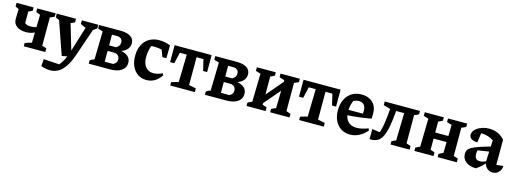

<svg xmlns="http://www.w3.org/2000/svg" viewBox="-18 -1327 6297 2353"><g transform="rotate(15 3130.0 -150.5)"><path d="M213 0V-41Q233 -49 255 -56Q277 -63 298 -68L306 -424L252 -445V-491H486V-449Q472 -442 460 -435.5Q448 -429 430 -424V-65L486 -47V0ZM191 -174Q118 -174 74.5 -206.5Q31 -239 31 -297L34 -424L-10 -445V-491H206V-449Q195 -443 182.5 -436.5Q170 -430 156 -426V-279Q168 -268 185.5 -262Q203 -256 229 -256Q287 -256 364 -287L363 -229Q322 -204 278.5 -189Q235 -174 191 -174Z M483 179 491 89 690 102Q714 71 730 44Q746 17 758 -13Q770 -43 783 -81L907 -481H1004L858 -56Q813 75 749.5 138Q686 201 598 201Q571 201 542.5 195.5Q514 190 483 179ZM693 -5 527 -481H676L810 -29ZM633 -396Q598 -402 564.5 -414.5Q531 -427 500 -445V-491H744V-445ZM961 -396Q924 -402 887.5 -414.5Q851 -427 818 -445V-491H1027V-445Z M1037 0V-42Q1046 -49 1059.5 -56Q1073 -63 1092 -68L1100 -426L1037 -445V-491H1312Q1393 -491 1438 -461Q1483 -431 1483 -377Q1483 -334 1456 -301.5Q1429 -269 1380 -254Q1440 -242 1471.5 -212Q1503 -182 1503 -134Q1503 -71 1451 -35.5Q1399 0 1306 0ZM1220 -21 1167 -74H1326Q1348 -83 1360.5 -100Q1373 -117 1373 -141Q1373 -175 1352.5 -193Q1332 -211 1297 -211H1210V-281H1307Q1355 -306 1355 -352Q1355 -385 1335.5 -401Q1316 -417 1283 -417H1167L1220 -470Z M1770 11Q1707 11 1660 -20.5Q1613 -52 1587 -108.5Q1561 -165 1561 -240Q1561 -322 1591 -380.5Q1621 -439 1675 -470.5Q1729 -502 1802 -502Q1837 -502 1872.5 -495Q1908 -488 1941 -474L1925 -378Q1843 -409 1751 -409Q1731 -409 1711.5 -404Q1692 -399 1675 -390L1732 -438Q1714 -394 1704.5 -349.5Q1695 -305 1695 -263Q1695 -208 1711.5 -170Q1728 -132 1758.5 -112Q1789 -92 1832 -92Q1857 -92 1885.5 -99.5Q1914 -107 1946 -121L1956 -98Q1884 11 1770 11ZM1888 -311 1828 -474H1941L1939 -311Z M2465 -491V-276H2414L2381 -418H2293V-65L2383 -47V0H2071V-42Q2093 -50 2115.5 -56.5Q2138 -63 2161 -68L2169 -418H2081L2048 -276H1995V-491Z M2511 0V-42Q2520 -49 2533.5 -56Q2547 -63 2566 -68L2574 -426L2511 -445V-491H2786Q2867 -491 2912 -461Q2957 -431 2957 -377Q2957 -334 2930 -301.5Q2903 -269 2854 -254Q2914 -242 2945.5 -212Q2977 -182 2977 -134Q2977 -71 2925 -35.5Q2873 0 2780 0ZM2694 -21 2641 -74H2800Q2822 -83 2834.5 -100Q2847 -117 2847 -141Q2847 -175 2826.5 -193Q2806 -211 2771 -211H2684V-281H2781Q2829 -306 2829 -352Q2829 -385 2809.5 -401Q2790 -417 2757 -417H2641L2694 -470Z M3170 -21 3163 -121 3465 -474V-365ZM3039 0V-42Q3051 -49 3064 -55.5Q3077 -62 3094 -68L3102 -426L3039 -445V-491H3279V-449Q3267 -441 3254 -435Q3241 -429 3226 -424L3227 -65L3281 -47V0ZM3339 0V-42Q3353 -50 3368 -56.5Q3383 -63 3396 -68L3404 -424L3339 -445V-491H3584V-449Q3561 -435 3528 -424V-65L3584 -47V0Z M4101 -491V-276H4050L4017 -418H3929V-65L4019 -47V0H3707V-42Q3729 -50 3751.5 -56.5Q3774 -63 3797 -68L3805 -418H3717L3684 -276H3631V-491Z M4353 11Q4287 11 4238 -20Q4189 -51 4161.5 -107.5Q4134 -164 4134 -240Q4134 -318 4163 -377Q4192 -436 4244 -468.5Q4296 -501 4368 -501Q4428 -501 4471.5 -477.5Q4515 -454 4539 -411.5Q4563 -369 4562 -310L4560 -246Q4494 -234 4438.5 -226.5Q4383 -219 4329 -214.5Q4275 -210 4214 -207L4215 -277L4441 -278L4443 -317Q4443 -364 4420 -389.5Q4397 -415 4355 -415Q4338 -415 4321 -410.5Q4304 -406 4287 -398Q4273 -365 4265.5 -330Q4258 -295 4258 -261Q4258 -177 4297.5 -133.5Q4337 -90 4410 -90Q4473 -90 4556 -122L4566 -98Q4522 -45 4467.5 -17Q4413 11 4353 11Z M4601 3V-125L4726 -107L4673 -62Q4692 -87 4706 -131.5Q4720 -176 4729.5 -240.5Q4739 -305 4746 -390L4756 -481L4806 -403L4661 -445V-491H5108V-449Q5098 -442 5084.5 -435.5Q5071 -429 5052 -424V-65L5108 -46V0H4866V-41Q4881 -49 4893 -55.5Q4905 -62 4920 -67L4928 -415H4826Q4816 -293 4800.5 -211.5Q4785 -130 4760 -81.5Q4735 -33 4696 -13.5Q4657 6 4601 3Z M5464 0V-41Q5477 -49 5491 -56Q5505 -63 5519 -68L5527 -426L5464 -445V-491H5707V-449Q5694 -442 5681 -435.5Q5668 -429 5651 -424V-65L5707 -47V0ZM5169 0V-42Q5181 -49 5194 -55.5Q5207 -62 5224 -68L5232 -426L5169 -445V-491H5411V-449Q5398 -441 5385 -435Q5372 -429 5357 -424V-65L5411 -47V0ZM5300 -207V-284H5589V-207Z M6160 8Q6124 8 6093 -16.5Q6062 -41 6050 -92L6063 -374Q5993 -422 5893 -422Q5877 -422 5861 -420Q5845 -418 5831 -415L5908 -452L5886 -300Q5835 -303 5809 -321Q5783 -339 5783 -370Q5783 -406 5811 -435.5Q5839 -465 5886 -483Q5933 -501 5989 -501Q6048 -501 6097.5 -478.5Q6147 -456 6183 -413V-95L6270 -104Q6269 -71 6254 -45.5Q6239 -20 6214.5 -6Q6190 8 6160 8ZM5951 11Q5870 10 5822.5 -27.5Q5775 -65 5775 -127Q5775 -154 5787 -175Q5799 -196 5832 -214.5Q5865 -233 5925.5 -253.5Q5986 -274 6082 -300V-233L5877 -202L5918 -220Q5913 -205 5911 -190Q5909 -175 5909 -161Q5909 -123 5925 -104Q5941 -85 5975 -85Q5998 -85 6022.5 -93Q6047 -101 6074 -118V-105Q6048 -70 6018.5 -41.5Q5989 -13 5951 11Z"/></g></svg>

Font: Piazzolla 24pt
Style: Bold
Weight: 700
Designer: Juan Pablo del Peral
Foundry: Huerta Tipografica
Version: Version 2.005